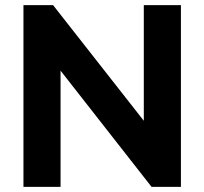

<svg xmlns="http://www.w3.org/2000/svg" viewBox="-20 -725 793 745"><path d="M71 0V-705H186L565 -222H538V-705H682V0H568L189 -484H215V0Z"/></svg>

Font: Nunito Sans 12pt ExtraBold
Style: Regular
Weight: 800
Designer: Vernon Adams
Foundry: Vernon Adams
Version: Version 3.101;gftools[0.9.27]